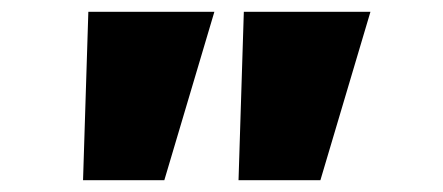

<svg xmlns="http://www.w3.org/2000/svg" viewBox="-20 -720 753 326"><path d="M385 -414 394 -700H609L524 -414ZM121 -414 130 -700H344L259 -414Z"/></svg>

Font: Lexend Zetta ExtraBold
Style: Regular
Weight: 800
Designer: Bonnie Shaver-Troup, Thomas Jockin
Foundry: Lexend
Version: Version 1.007